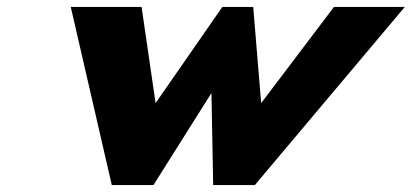

<svg xmlns="http://www.w3.org/2000/svg" viewBox="-20 -533 1186 553"><path d="M422 0 589 -265 594 0H714L1145.9 -513H941.9L732.2 -236L709.3 -513H620.4L428.1 -236L387.8 -513H183.8L302 0Z"/></svg>

Font: Hussar
Style: BdSuprConOblThree
Weight: 700
Foundry: Cannot Into Space Fonts
Version: Version 2.00